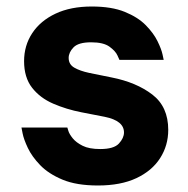

<svg xmlns="http://www.w3.org/2000/svg" viewBox="-20 -560 577 590"><path d="M281 10Q215 10 172 -8Q129 -26 103.5 -52.5Q78 -79 65.5 -105.5Q53 -132 49.5 -150Q46 -168 46 -168H187Q187 -168 190 -158Q193 -148 203.5 -135Q214 -122 234 -112Q254 -102 288 -102Q330 -102 345.5 -119Q361 -136 361 -153Q361 -189 302 -201L230 -215Q184 -224 143.5 -241.5Q103 -259 78.5 -290.5Q54 -322 54 -372Q54 -420 79 -458Q104 -496 150.5 -518Q197 -540 262 -540Q323 -540 363.5 -523.5Q404 -507 428 -482.5Q452 -458 464 -433.5Q476 -409 479.5 -392.5Q483 -376 483 -376H347Q347 -376 341 -389.5Q335 -403 316.5 -416.5Q298 -430 260 -430Q221 -430 206 -414.5Q191 -399 191 -382Q191 -362 208.5 -352Q226 -342 254 -336L323 -322Q399 -307 448 -269.5Q497 -232 497 -161Q497 -113 472 -74Q447 -35 399 -12.5Q351 10 281 10Z"/></svg>

Font: Be Vietnam Pro
Style: Bold
Weight: 700
Designer: Lam Bao, Tony Le, Vietanh Nguyen
Foundry: Yellow Type Foundry
Version: Version 1.002; ttfautohint (v1.8.3)